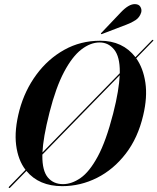

<svg xmlns="http://www.w3.org/2000/svg" viewBox="-20 -913 780 952"><path d="M24.5 19Q21.5 16 25.5 12L106.5 -71Q69.5 -119 60 -193.8Q50.5 -268.5 76.5 -367Q103 -465 160.5 -543Q218 -621 298.8 -666Q379.5 -711 476.5 -711Q588.5 -711 651.5 -629.5L733.5 -713.5Q737 -717 739.5 -715Q742 -713 738 -709L655.5 -624Q690 -575.5 700.8 -503.5Q711.5 -431.5 690 -341Q664 -229.5 603.5 -151Q543 -72.5 461 -31.2Q379 10 288.5 10Q173.5 10 111 -65.5L30.5 17Q27 20.5 24.5 19ZM225.5 -355.5Q209 -290.5 200.5 -241.5Q192 -192.5 190.5 -157L574 -550Q574 -553 574 -556Q574.5 -632 546 -667.2Q517.5 -702.5 474 -702.5Q428.5 -702.5 383.2 -667.5Q338 -632.5 297.5 -556Q257 -479.5 225.5 -355.5ZM292.5 0Q335.5 0 379.5 -30.5Q423.5 -61 464.8 -137.2Q506 -213.5 541 -350Q556.5 -410.5 564.2 -457.5Q572 -504.5 573.5 -540L190 -146.5Q190 -143.5 190 -140.5Q189.5 -66.5 217.2 -33.2Q245 0 292.5 0ZM578.5 -851Q619 -894 650 -892.5Q669 -892 676.5 -878.5Q684 -865 680 -851Q672.5 -826.5 651.8 -813Q631 -799.5 607.5 -791L486 -744.5Q481.5 -742.5 480.5 -745Q479.5 -747 483 -750.5Z"/></svg>

Font: Fraunces 144pt SemiBold
Style: Italic
Weight: 600
Italic angle: -16°
Version: Version 1.000;[0bf87f6ff]